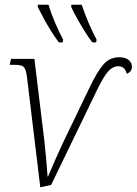

<svg xmlns="http://www.w3.org/2000/svg" viewBox="-20 -786 580 815"><path d="M95 -455Q92 -481 86.5 -493Q81 -505 69.5 -508Q58 -511 36 -511H21L27 -536H126L168 -191Q172 -156 175.5 -116.5Q179 -77 182 -37H184Q200 -74 214.5 -107.5Q229 -141 245 -175L360 -414Q393 -483 419.5 -513Q446 -543 486 -543Q512 -543 526 -531.5Q540 -520 540 -503Q540 -481 518 -473Q510 -505 482 -505Q460 -505 440.5 -484.5Q421 -464 390 -400L197 -1L151 9ZM372 -606Q355 -628 338 -655.5Q321 -683 306 -710Q291 -737 282 -757L283 -766H327Q337 -734 355 -691.5Q373 -649 390 -618L388 -606ZM230 -606Q213 -628 196 -655.5Q179 -683 164.5 -710Q150 -737 140 -757L141 -766H186Q195 -734 213 -691.5Q231 -649 248 -618L246 -606Z"/></svg>

Font: Noto Serif SemiCondensed ExtraLight
Style: Italic
Weight: 200
Width: 4
Italic angle: -12°
Designer: Monotype Design Team
Foundry: Monotype Imaging Inc.
Version: Version 2.013